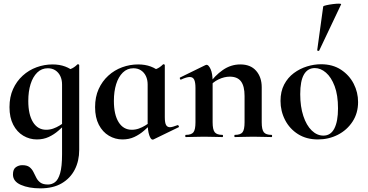

<svg xmlns="http://www.w3.org/2000/svg" viewBox="-20 -751 2014 1052"><path d="M201 281Q138 281 94.5 262Q51 243 51 205Q51 176 67 165Q83 154 102 154Q128 154 141.5 164.5Q155 175 163 191Q171 207 179 223Q187 239 201.5 249.5Q216 260 243 260Q264 260 281.5 247Q299 234 309.5 198Q320 162 320 94V-359Q348 -366 367 -373Q386 -380 404 -398Q406 -400 410 -398.5Q414 -397 414 -394V70Q414 131 389.5 178.5Q365 226 318 253.5Q271 281 201 281ZM182 13Q142 13 107.5 -7.5Q73 -28 52.5 -67.5Q32 -107 32 -164Q32 -220 51.5 -263Q71 -306 104.5 -336.5Q138 -367 180.5 -382.5Q223 -398 268 -398Q306 -398 337 -386.5Q368 -375 393 -352L320 -288Q320 -314 310.5 -334Q301 -354 283.5 -365.5Q266 -377 242 -377Q208 -377 184 -353.5Q160 -330 147.5 -290Q135 -250 135 -198Q135 -123 161 -81.5Q187 -40 233 -40Q253 -40 271.5 -46.5Q290 -53 307 -63.5Q324 -74 337 -84L345 -77Q324 -56 300 -35Q276 -14 247 -0.5Q218 13 182 13Z M651 13Q611 13 576.5 -7.5Q542 -28 521.5 -67.5Q501 -107 501 -164Q501 -220 520.5 -263Q540 -306 573.5 -336.5Q607 -367 649.5 -382.5Q692 -398 737 -398Q775 -398 806 -386.5Q837 -375 862 -352L789 -288Q789 -314 779.5 -334Q770 -354 752.5 -365.5Q735 -377 711 -377Q677 -377 653 -353.5Q629 -330 616.5 -290Q604 -250 604 -198Q604 -123 630 -81.5Q656 -40 702 -40Q722 -40 740.5 -46.5Q759 -53 776 -63.5Q793 -74 806 -84L814 -77Q793 -56 769 -35Q745 -14 716 -0.5Q687 13 651 13ZM816 14Q806 14 797.5 -11Q789 -36 789 -82V-359Q817 -366 836 -373Q855 -380 873 -398Q875 -400 879 -398.5Q883 -397 883 -394V-109Q883 -78 890 -66Q897 -54 911 -54Q918 -54 928.5 -57Q939 -60 952 -65Q956 -67 959 -61.5Q962 -56 959 -54L821 13Q819 14 816 14Z M1267 0Q1264 0 1264 -6Q1264 -12 1267 -12Q1298 -12 1309 -26.5Q1320 -41 1320 -81V-225Q1320 -279 1300.5 -305Q1281 -331 1239 -331Q1209 -331 1177.5 -316Q1146 -301 1127 -275L1122 -287Q1157 -337 1201 -367.5Q1245 -398 1297 -398Q1353 -398 1383.5 -363Q1414 -328 1414 -273V-81Q1414 -41 1425.5 -26.5Q1437 -12 1468 -12Q1471 -12 1471 -6Q1471 0 1468 0Q1448 0 1422 -1Q1396 -2 1367 -2Q1339 -2 1313 -1Q1287 0 1267 0ZM998 0Q995 0 995 -6Q995 -12 998 -12Q1029 -12 1040 -26.5Q1051 -41 1051 -81V-269Q1051 -300 1044 -314.5Q1037 -329 1020 -329Q1011 -329 999 -325.5Q987 -322 972 -315Q968 -313 966 -319Q964 -325 966 -326L1105 -394Q1111 -396 1112 -396Q1123 -396 1134 -372Q1145 -348 1145 -303V-81Q1145 -41 1156.5 -26.5Q1168 -12 1199 -12Q1202 -12 1202 -6Q1202 0 1199 0Q1179 0 1153 -1Q1127 -2 1098 -2Q1070 -2 1044 -1Q1018 0 998 0Z M1722 13Q1659 13 1613 -16Q1567 -45 1542 -93.5Q1517 -142 1517 -198Q1517 -250 1537 -288Q1557 -326 1590 -350.5Q1623 -375 1662 -387Q1701 -399 1739 -399Q1803 -399 1848.5 -369Q1894 -339 1918 -292Q1942 -245 1942 -192Q1942 -131 1911.5 -84.5Q1881 -38 1831 -12.5Q1781 13 1722 13ZM1752 -8Q1792 -8 1812 -47Q1832 -86 1832 -157Q1832 -230 1813.5 -279Q1795 -328 1766 -353Q1737 -378 1705 -378Q1666 -378 1645.5 -343Q1625 -308 1625 -235Q1625 -167 1642 -115.5Q1659 -64 1688 -36Q1717 -8 1752 -8ZM1729 -474Q1728 -471 1722.5 -472.5Q1717 -474 1718 -476L1751 -716Q1753 -719 1768.5 -722.5Q1784 -726 1803.5 -728.5Q1823 -731 1837 -731Q1851 -731 1849 -727Z"/></svg>

Font: Cormorant Infant Light
Style: Regular
Weight: 300
Designer: Christian Thalmann (Catharsis Fonts)
Foundry: Catharsis Fonts
Version: Version 4.001